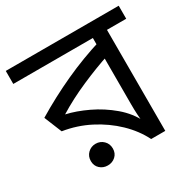

<svg xmlns="http://www.w3.org/2000/svg" viewBox="-153 -761 902 907"><g transform="rotate(-30 298.0 -308.0)"><path d="M606 -622V-551H501V0H424Q394 -60 341.5 -110.5Q289 -161 221 -196Q153 -231 76 -243L37 -339Q133 -397 235.5 -444Q338 -491 447 -524L424 -482V-551H-10V-622ZM424 -474 445 -446Q369 -421 285 -384.5Q201 -348 130 -304Q184 -292 245 -263Q306 -234 358 -190Q410 -146 438 -88H429Q427 -111 425.5 -134Q424 -157 424 -189ZM185 6Q160 6 142.5 -10Q125 -26 125 -52Q125 -78 142.5 -95Q160 -112 185 -112Q210 -112 227.5 -95Q245 -78 245 -52Q245 -26 227.5 -10Q210 6 185 6Z"/></g></svg>

Font: lbangla15
Style: Book
Weight: 400
Designer: Jelle Bosma - Monotype Design Team
Foundry: Monotype Imaging Inc.
Version: Version 2.003